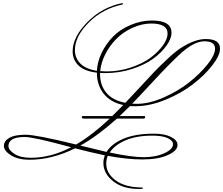

<svg xmlns="http://www.w3.org/2000/svg" viewBox="-20 -1017 1480 1274"><path d="M185 30Q317 30 452 -40Q203 -108 145 -108Q87 -108 61.5 -92Q36 -76 36 -48.5Q36 -21 76.5 4.5Q117 30 185 30ZM708 -5Q853 26 933.5 26Q1014 26 1071 -0.5Q1128 -27 1128 -60Q1128 -84 1093 -100.5Q1058 -117 991 -117Q885 -117 813 -86Q741 -55 708 -5ZM1170 -654Q1102 -591 1002.5 -483.5Q903 -376 857 -329Q867 -328 888 -328Q970 -328 1065.5 -370Q1161 -412 1234.5 -470Q1308 -528 1357.5 -590.5Q1407 -653 1407 -694Q1407 -743 1336 -743Q1265 -743 1170 -654ZM1092 -794Q1092 -861 983 -861Q923 -861 859.5 -832.5Q796 -804 751 -758Q706 -712 678 -656Q650 -600 645 -545Q671 -543 687 -543Q770 -543 848 -569Q926 -595 978 -633.5Q1030 -672 1061 -715.5Q1092 -759 1092 -794ZM513 -51Q586 -33 687 -9Q720 -63 799.5 -96.5Q879 -130 1001 -130Q1073 -130 1115.5 -108Q1158 -86 1158 -55Q1158 -17 1093.5 12Q1029 41 925.5 41Q822 41 695 17Q685 41 685 69Q685 134 748.5 180.5Q812 227 925 227L929 235Q911 237 902 237Q795 237 730.5 185.5Q666 134 666 64Q666 37 676 14Q577 -7 478 -33Q326 43 175 43Q100 43 53 13.5Q6 -16 6 -49Q6 -82 42 -102.5Q78 -123 149.5 -123Q221 -123 485 -58Q591 -120 708 -230H537Q523 -230 523 -238.5Q523 -247 531 -247H725Q762 -283 798 -320Q711 -339 667 -396.5Q623 -454 623 -533V-535Q541 -544 501.5 -582Q462 -620 462 -676Q462 -771 560 -870.5Q658 -970 793 -997L796 -988Q661 -960 569 -867.5Q477 -775 477 -685Q477 -632 513 -595.5Q549 -559 623 -547Q626 -607 654 -665.5Q682 -724 728.5 -772.5Q775 -821 846 -851Q917 -881 988 -881Q1118 -881 1118 -800Q1118 -761 1085 -714.5Q1052 -668 996.5 -627.5Q941 -587 856.5 -559.5Q772 -532 679 -532Q655 -532 644 -533V-523Q644 -452 685.5 -401.5Q727 -351 812 -335Q844 -368 906.5 -436Q969 -504 1001.5 -538Q1034 -572 1087 -622Q1140 -672 1176 -696Q1271 -758 1345 -758Q1440 -758 1440 -695Q1440 -649 1388.5 -583Q1337 -517 1259 -457Q1181 -397 1076.5 -354.5Q972 -312 877 -312Q853 -312 842 -313Q797 -268 774 -247H940Q943 -247 943 -239.5Q943 -232 934 -230H756Q625 -113 513 -51Z"/></svg>

Font: Monsieur La Doulaise
Style: Regular
Weight: 400
Designer: Alejandro Paul
Foundry: Alejandro Paul
Version: Version 1.000